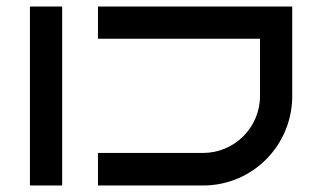

<svg xmlns="http://www.w3.org/2000/svg" viewBox="-20 -570 981 590"><path d="M171 -550H72V0H171ZM878 -550H281V-451H779V-275C779 -178 700 -100 604 -100H281V0H604C756 0 878 -123 878 -275Z"/></svg>

Font: Bruno Ace SC
Style: Regular
Weight: 400
Designer: Astigmatic (AOETI)
Foundry: Astigmatic (AOETI)
Version: Version 1.000